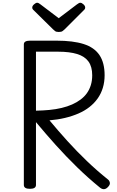

<svg xmlns="http://www.w3.org/2000/svg" viewBox="-20 -1356 850 1393"><path d="M197 14Q175 14 164 7Q153 0 153 -14V-1034Q153 -1048 164.5 -1054.5Q176 -1061 198 -1061H390Q510 -1061 587 -1036.5Q664 -1012 701.5 -956.5Q739 -901 739 -810Q739 -761 726 -718.5Q713 -676 688.5 -641.5Q664 -607 629 -579.5Q594 -552 549 -532.5Q504 -513 451.5 -500.5Q399 -488 339 -483Q402 -407 469.5 -332.5Q537 -258 610 -188Q683 -118 763 -54Q774 -46 777 -30.5Q780 -15 761 3Q748 16 734 16.5Q720 17 705 5Q619 -65 538.5 -143.5Q458 -222 383.5 -305Q309 -388 241 -470V-14Q241 0 230 7Q219 14 197 14ZM241 -553Q293 -554 339.5 -558.5Q386 -563 427.5 -573Q469 -583 503 -598Q537 -613 564.5 -633.5Q592 -654 610.5 -680Q629 -706 639 -738.5Q649 -771 649 -810Q649 -872 622 -909.5Q595 -947 540 -964Q485 -981 402 -981H241ZM563 -1336Q573 -1336 585.5 -1324.5Q598 -1313 598 -1302Q598 -1300 597.5 -1296Q597 -1292 592 -1286L450 -1144Q443 -1138 434.5 -1131Q426 -1124 406 -1124Q387 -1124 379 -1131Q371 -1138 364 -1144L220 -1286Q215 -1292 214.5 -1296Q214 -1300 214 -1302Q214 -1313 227 -1324.5Q240 -1336 249 -1336Q256 -1336 261.5 -1332.5Q267 -1329 274 -1324L406 -1224L538 -1324Q546 -1329 551 -1332.5Q556 -1336 563 -1336Z"/></svg>

Font: Playwrite AR
Style: Regular
Weight: 400
Designer: Veronika Burian, José Scaglione
Foundry: TypeTogether
Version: Version 1.002